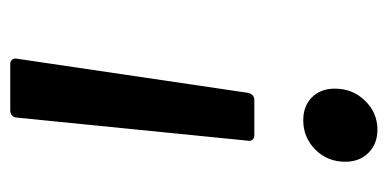

<svg xmlns="http://www.w3.org/2000/svg" viewBox="-206 -542 738 365"><g transform="rotate(90 162.5 -359.0)"><path d="M287 -647Q287 -613 264 -590Q241 -567 208 -567Q181 -567 164.5 -583.5Q148 -600 148 -627Q148 -661 171 -684.5Q194 -708 226 -708Q253 -708 270 -691Q287 -674 287 -647ZM169 -474H237Q242 -474 245 -470.5Q248 -467 247 -462L203 -22Q203 -17 199 -13.5Q195 -10 190 -10H101Q96 -10 93 -13.5Q90 -17 91 -22L156 -462Q157 -467 160.5 -470.5Q164 -474 169 -474Z"/></g></svg>

Font: Barlow SemiBold
Style: Italic
Weight: 600
Italic angle: -7°
Designer: Jeremy Tribby
Foundry: Tribby Type
Version: Version 1.408